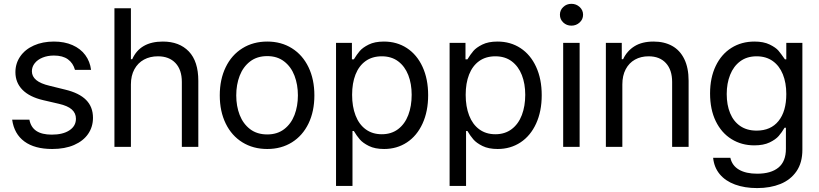

<svg xmlns="http://www.w3.org/2000/svg" viewBox="-20 -749 4178 979"><path d="M254.9 -465.8Q222.7 -465.8 197 -455.3Q171.4 -444.8 157 -426.5Q142.6 -408.2 142.6 -385.7Q142.6 -359.4 164.8 -340.8Q187 -322.3 233.4 -311.5L312.5 -292Q383.8 -274.9 418.9 -239.5Q454.1 -204.1 454.1 -148.4Q454.1 -102.1 429.4 -66.2Q404.8 -30.3 357.9 -9.8Q311 10.7 246.1 10.7Q156.7 10.7 104.5 -27.6Q52.2 -65.9 42 -138.7H129.9Q137.2 -100.1 165.5 -81.3Q193.8 -62.5 244.1 -62.5Q300.8 -62.5 334 -84.5Q367.2 -106.4 367.2 -143.6Q367.2 -171.9 346.2 -190.7Q325.2 -209.5 280.3 -219.7L200.2 -238.3Q130.9 -254.4 94.7 -291Q58.6 -327.6 58.6 -380.9Q58.6 -425.8 83.3 -461.4Q107.9 -497.1 152.6 -517.1Q197.3 -537.1 254.9 -537.1Q308.6 -537.1 349.6 -519Q390.6 -501 414.8 -468.3Q439 -435.5 444.3 -392.6H362.3Q353 -427.2 326.4 -446.5Q299.8 -465.8 254.9 -465.8Z M647.5 0H563.5V-707H647.5V-447.3H654.3Q694.3 -537.1 810.5 -537.1Q894.5 -537.1 942.9 -486.6Q991.2 -436 991.2 -336.9V0H907.2V-331.1Q907.2 -393.1 874.8 -427.5Q842.3 -461.9 785.2 -461.9Q745.1 -461.9 714.1 -445.1Q683.1 -428.2 665.3 -395.8Q647.5 -363.3 647.5 -318.4Z M1100.6 -262.7Q1100.6 -344.2 1130.9 -406.5Q1161.1 -468.8 1216.1 -502.9Q1271 -537.1 1342.8 -537.1Q1414.1 -537.1 1468.5 -502.9Q1522.9 -468.8 1553 -406.5Q1583 -344.2 1583 -262.7Q1583 -181.2 1553 -119.1Q1522.9 -57.1 1468.5 -23.2Q1414.1 10.7 1342.8 10.7Q1271 10.7 1216.1 -23.2Q1161.1 -57.1 1130.9 -119.1Q1100.6 -181.2 1100.6 -262.7ZM1499 -262.7Q1499 -317.4 1481.7 -362.8Q1464.4 -408.2 1429.2 -435.5Q1394 -462.9 1342.8 -462.9Q1290.5 -462.9 1255.1 -435.5Q1219.7 -408.2 1202.1 -362.8Q1184.6 -317.4 1184.6 -262.7Q1184.6 -208 1202.1 -162.8Q1219.7 -117.7 1255.1 -90.6Q1290.5 -63.5 1342.8 -63.5Q1394 -63.5 1429.2 -90.6Q1464.4 -117.7 1481.7 -162.8Q1499 -208 1499 -262.7Z M1693.4 -530.3H1774.4V-446.3H1784.2Q1799.8 -471.7 1814.5 -489Q1829.1 -506.3 1859.9 -521.7Q1890.6 -537.1 1937.5 -537.1Q2003.9 -537.1 2054.9 -503.7Q2106 -470.2 2134.5 -408.2Q2163.1 -346.2 2163.1 -263.7Q2163.1 -181.2 2134.5 -118.9Q2106 -56.6 2054.9 -22.9Q2003.9 10.7 1938.5 10.7Q1892.1 10.7 1861.1 -4.6Q1830.1 -20 1814.5 -38.3Q1798.8 -56.6 1784.2 -81.1H1777.3V199.2H1693.4ZM1926.8 -64.5Q1975.6 -64.5 2010 -90.6Q2044.4 -116.7 2061.8 -162.4Q2079.1 -208 2079.1 -265.6Q2079.1 -321.8 2061.8 -366.2Q2044.4 -410.6 2010.3 -436.3Q1976.1 -461.9 1926.8 -461.9Q1877.9 -461.9 1844 -437.5Q1810.1 -413.1 1792.7 -368.9Q1775.4 -324.7 1775.4 -265.6Q1775.4 -205.6 1793 -160.2Q1810.5 -114.7 1844.7 -89.6Q1878.9 -64.5 1926.8 -64.5Z M2272.5 -530.3H2353.5V-446.3H2363.3Q2378.9 -471.7 2393.6 -489Q2408.2 -506.3 2439 -521.7Q2469.7 -537.1 2516.6 -537.1Q2583 -537.1 2634 -503.7Q2685.1 -470.2 2713.6 -408.2Q2742.2 -346.2 2742.2 -263.7Q2742.2 -181.2 2713.6 -118.9Q2685.1 -56.6 2634 -22.9Q2583 10.7 2517.6 10.7Q2471.2 10.7 2440.2 -4.6Q2409.2 -20 2393.6 -38.3Q2377.9 -56.6 2363.3 -81.1H2356.4V199.2H2272.5ZM2505.9 -64.5Q2554.7 -64.5 2589.1 -90.6Q2623.5 -116.7 2640.9 -162.4Q2658.2 -208 2658.2 -265.6Q2658.2 -321.8 2640.9 -366.2Q2623.5 -410.6 2589.4 -436.3Q2555.2 -461.9 2505.9 -461.9Q2457 -461.9 2423.1 -437.5Q2389.2 -413.1 2371.8 -368.9Q2354.5 -324.7 2354.5 -265.6Q2354.5 -205.6 2372.1 -160.2Q2389.6 -114.7 2423.8 -89.6Q2458 -64.5 2505.9 -64.5Z M2851.6 -530.3H2935.5V0H2851.6ZM2835 -673.8Q2835 -697.3 2852.1 -713.4Q2869.1 -729.5 2893.6 -729.5Q2918 -729.5 2935.5 -713.4Q2953.1 -697.3 2953.1 -673.8Q2953.1 -650.4 2935.5 -634.3Q2918 -618.2 2893.6 -618.2Q2869.1 -618.2 2852.1 -634.3Q2835 -650.4 2835 -673.8Z M3153.3 0H3069.3V-530.3H3150.4V-447.3H3157.2Q3177.2 -489.7 3215.6 -513.4Q3253.9 -537.1 3312.5 -537.1Q3367.2 -537.1 3407.2 -514.9Q3447.3 -492.7 3469.2 -447.8Q3491.2 -402.8 3491.2 -336.9V0H3407.2V-331.1Q3407.2 -392.6 3375.5 -427.2Q3343.8 -461.9 3287.1 -461.9Q3248 -461.9 3217.8 -445.1Q3187.5 -428.2 3170.4 -395.8Q3153.3 -363.3 3153.3 -318.4Z M3616.2 55.7H3704.1Q3712.9 95.7 3748.3 116.2Q3783.7 136.7 3840.8 136.7Q3911.1 136.7 3949.2 105.5Q3987.3 74.2 3987.3 9.8V-97.7H3980.5Q3966.3 -73.7 3950.7 -55.7Q3935.1 -37.6 3904.1 -22.7Q3873 -7.8 3826.2 -7.8Q3761.2 -7.8 3710 -39.6Q3658.7 -71.3 3629.6 -131.1Q3600.6 -190.9 3600.6 -272.5Q3600.6 -352.5 3629.4 -412.6Q3658.2 -472.7 3709.5 -504.9Q3760.7 -537.1 3827.1 -537.1Q3873.5 -537.1 3904.5 -522Q3935.5 -506.8 3949 -491Q3962.4 -475.1 3982.4 -446.3H3989.3V-530.3H4071.3V14.6Q4071.3 80.6 4041.3 124.3Q4011.2 168 3959.5 189Q3907.7 210 3840.8 210Q3776.9 210 3727.8 191.9Q3678.7 173.8 3649.9 139.2Q3621.1 104.5 3616.2 55.7ZM3989.3 -269.5Q3989.3 -326.7 3971.7 -370.1Q3954.1 -413.6 3920.2 -437.7Q3886.2 -461.9 3837.9 -461.9Q3788.6 -461.9 3754.4 -436.5Q3720.2 -411.1 3702.9 -367.4Q3685.5 -323.7 3685.5 -269.5Q3685.5 -213.9 3702.9 -171.9Q3720.2 -129.9 3754.4 -106.4Q3788.6 -83 3837.9 -83Q3910.2 -83 3949.7 -132.1Q3989.3 -181.2 3989.3 -269.5Z"/></svg>

Font: Pretendard
Style: Regular
Weight: 400
Designer: Base glyphs from Inter by Rasmus Andersson; Hangeul glyphs from Noto Sans CJK(Source Han Sans) by Jang Soo-young and Kan
Foundry: Kil Hyung-jin
Version: Version 1.309